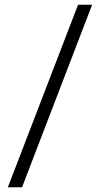

<svg xmlns="http://www.w3.org/2000/svg" viewBox="-20 -731 442 812"><path d="M73.2 61H13.2L310.1 -710.9H369.6Z"/></svg>

Font: Heebo Light
Style: Regular
Weight: 300
Designer: Oded Ezer
Foundry: Ezer Type House
Version: Version 3.100